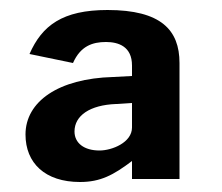

<svg xmlns="http://www.w3.org/2000/svg" viewBox="-20 -771 443 384"><path d="M140 -407C181 -407 207 -421 244 -449V-413H339V-645C339 -711 302 -751 195 -751C105 -751 64 -720 39 -663L126 -645C141 -679 165 -687 192 -687C217 -687 244 -678 244 -640V-619L206 -617C97 -614 31 -568 31 -502C31 -445 70 -407 140 -407ZM179 -470C148 -470 129 -485 129 -508C129 -540 160 -561 212 -563L244 -565V-516C244 -486 204 -470 179 -470Z"/></svg>

Font: Cheyenne Sans
Style: Bold
Weight: 700
Designer: The Public Sans project authors (U.S. Web Design System), Libre Franklin designed by Pablo Impallari and Rodrigo Fuenzal
Foundry: The Cheyenne Sans Project Authors
Version: Version 2.007